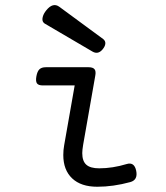

<svg xmlns="http://www.w3.org/2000/svg" viewBox="-20 -711 640 742"><path d="M157.2 -451.2Q140.6 -451.2 132.3 -443.1Q124 -435.1 120.6 -416Q117.2 -397 122.8 -388.9Q128.4 -380.9 145 -380.9H268.6L228 -149.9Q224.6 -131.3 224.6 -111.8Q224.6 -54.2 258.8 -21.7Q293 10.7 356 10.7Q417.5 10.7 483.4 -7.3Q513.7 -15.6 506.3 -51.3Q499 -85.9 469.7 -77.1Q415 -60.5 363.3 -60.5Q329.1 -60.5 313.5 -74.5Q297.9 -88.4 297.9 -119.1Q297.9 -130.9 301.3 -151.4L348.1 -418Q351.6 -436 345.2 -443.6Q338.9 -451.2 322.3 -451.2ZM158.7 -670.9Q148.9 -658.7 145.8 -647.7Q142.6 -636.7 145 -629.6Q147.5 -622.6 154.8 -618.7L337.4 -511.7Q358.4 -499.5 375.5 -519Q385.7 -530.8 387 -541.5Q388.2 -552.2 379.4 -559.6L209.5 -684.6Q184.6 -703.1 158.7 -670.9Z"/></svg>

Font: Courier Prime Sans
Style: Regular
Weight: 300
Italic angle: -10°
Designer: Alan Dague-Greene
Foundry: Quote-Unquote Apps
Version: Version 3.23